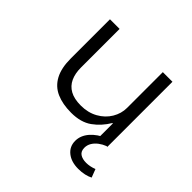

<svg xmlns="http://www.w3.org/2000/svg" viewBox="-171 -665 1030 1030"><g transform="rotate(45 344.0 -150.0)"><path d="M313 8Q248 8 201.5 -12.5Q155 -33 130.5 -78.5Q106 -124 106 -196V-494H179V-201Q179 -156 194 -123.5Q209 -91 240.5 -73.5Q272 -56 323 -56Q377 -56 419 -79.5Q461 -103 484 -141.5Q507 -180 507 -223V-494H580V0H512V-110H509Q478 -58 432 -25Q386 8 313 8ZM553 194Q500 194 467.5 168Q435 142 435 99Q435 59 464.5 24.5Q494 -10 547 -32L574 0Q553 8 535 21.5Q517 35 506.5 52.5Q496 70 496 90Q496 117 513.5 129Q531 141 560 141Q574 141 589 138Q604 135 619 129L637 176Q622 184 600.5 189Q579 194 553 194Z"/></g></svg>

Font: Nunito Sans 7pt SemiExpanded Light
Style: Regular
Weight: 300
Width: 6
Designer: Vernon Adams
Foundry: Vernon Adams
Version: Version 3.101;gftools[0.9.27]